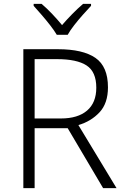

<svg xmlns="http://www.w3.org/2000/svg" viewBox="-20 -967 640 987"><path d="M278 -714Q406 -714 470.5 -669.5Q535 -625 535 -518Q535 -436 491.5 -389.5Q448 -343 383 -324L579 0H510L328 -308H158V0H100V-714ZM273 -663H158V-358H293Q380 -358 427.5 -398.5Q475 -439 475 -516Q475 -598 425 -630.5Q375 -663 273 -663ZM272 -788Q259 -810 238 -837Q217 -864 194 -890.5Q171 -917 153 -937V-947H194Q221 -924 248.5 -895Q276 -866 299 -838Q323 -866 351.5 -895Q380 -924 407 -947H448V-937Q429 -917 405.5 -890.5Q382 -864 361 -837Q340 -810 328 -788Z"/></svg>

Font: Noto Sans Canadian Aboriginal Light
Style: Regular
Weight: 300
Designer: Monotype Design Team, Typotheque's Kevin King
Foundry: Monotype Imaging Inc.
Version: Version 2.004; ttfautohint (v1.8.4.7-5d5b)